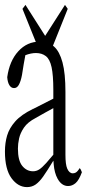

<svg xmlns="http://www.w3.org/2000/svg" viewBox="-25 -767 364 781"><path d="M209 -40.5Q196.3 -64 193.4 -98.6Q192.9 -110.8 191.9 -113.3Q166 -70.8 150.9 -49.3Q135.7 -27.8 120.4 -16.8Q105 -5.9 85 -5.9Q48.3 -5.9 21.7 -42.2Q-4.9 -78.6 -4.9 -150.9Q-4.9 -185.5 3.9 -215.6Q12.7 -245.6 37.1 -273.2Q61.5 -300.8 108.9 -323.7Q108.9 -328.6 109.4 -323.7Q154.3 -347.2 191.9 -365.7Q191.9 -388.7 191.9 -401.4Q191.9 -460.9 184.8 -493.7Q177.7 -526.4 161.4 -538.8Q145 -551.3 121.1 -551.3Q101.6 -551.3 78.1 -542.5Q71.3 -507.3 64.5 -462.4Q59.6 -436 51.3 -421.4Q43.9 -408.7 32.2 -408.7Q20.5 -408.7 13.2 -420.4Q5.9 -432.1 4.4 -453.1Q13.7 -519.5 49.6 -558.6Q85.4 -597.7 136.7 -597.7Q172.4 -597.7 194.8 -577.6Q217.3 -557.6 229.2 -513.2Q241.2 -468.8 241.2 -393.1Q241.2 -270 241.2 -137.2Q241.2 -97.7 248.5 -81.1Q256.8 -62 271 -62Q282.7 -62 290.5 -71.3Q294.9 -76.2 298.8 -83Q303.7 -79.6 308.1 -66.4Q296.4 -34.2 282.5 -22.2Q268.6 -10.3 252 -10.3Q225.6 -10.3 209 -40.5ZM163.1 -104Q174.3 -116.7 191.9 -137.7V-327.1Q175.3 -318.4 159.4 -309.3Q143.6 -300.3 120.1 -287.1Q87.4 -270 72.5 -248Q57.6 -226.1 52.7 -204.1Q47.9 -182.1 47.9 -162.6Q47.9 -113.8 65.7 -92Q83.5 -70.3 109.4 -70.3Q122.6 -70.3 134 -77.4Q145.5 -84.5 163.1 -104ZM158.7 -621.1 239.3 -747.1 250.5 -731 181.6 -559.1H135.7L66.4 -731L78.6 -747.1Z"/></svg>

Font: Scarab Serif
Style: Condensed-Light
Weight: 300
Designer: John Roberts
Foundry: Scarab
Version: 1.0